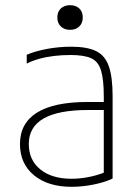

<svg xmlns="http://www.w3.org/2000/svg" viewBox="-20 -710 540 740"><path d="M256 10Q165 10 111 -34.5Q57 -79 57 -155Q57 -235 122.5 -276Q188 -317 318 -317H397V-286H319Q91 -286 91 -155Q91 -93 135.5 -57Q180 -21 256 -21Q292 -21 330.5 -29.5Q369 -38 394 -51L380 -26V-340Q380 -403 369.5 -438Q359 -473 331.5 -485.5Q304 -498 252 -498Q220 -498 189.5 -494.5Q159 -491 132 -483.5Q105 -476 83 -465V-499Q116 -513 161.5 -521.5Q207 -530 254 -530Q316 -530 350.5 -513Q385 -496 399.5 -454.5Q414 -413 414 -340V-22Q386 -8 342 1Q298 10 256 10ZM250 -595Q228 -595 214.5 -608Q201 -621 201 -642Q201 -665 214.5 -677.5Q228 -690 250 -690Q272 -690 285.5 -677.5Q299 -665 299 -642Q299 -621 285.5 -608Q272 -595 250 -595Z"/></svg>

Font: M PLUS 1 Code ExtraLight
Style: Regular
Weight: 250
Designer: Coji Morishita
Foundry: UNDERFOREST DESIGN
Version: Version 1.002